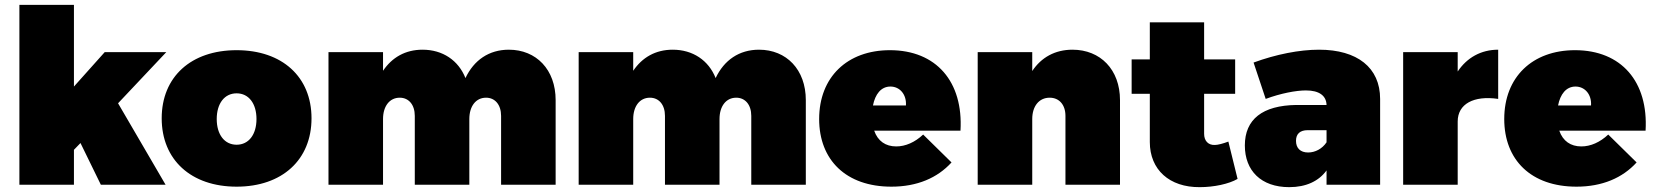

<svg xmlns="http://www.w3.org/2000/svg" viewBox="-20 -762 6824 792"><path d="M666 -547H412L285 -405V-742H60V0H285V-144L312 -172L396 0H663L467 -336Z M956 -555C768 -555 647 -445 647 -274C647 -103 768 8 956 8C1144 8 1265 -103 1265 -274C1265 -445 1144 -555 956 -555ZM956 -377C1006 -377 1038 -335 1038 -271C1038 -207 1006 -165 956 -165C906 -165 874 -207 874 -271C874 -335 906 -377 956 -377Z M2079 -557C1997 -557 1935 -514 1900 -440C1871 -513 1806 -557 1723 -557C1652 -557 1597 -525 1560 -470V-547H1335V0H1560V-271C1560 -324 1587 -359 1629 -359C1666 -359 1691 -330 1691 -284V0H1916V-271C1916 -324 1943 -359 1985 -359C2022 -359 2047 -330 2047 -284V0H2272V-349C2272 -475 2192 -557 2079 -557Z M3111 -557C3029 -557 2967 -514 2932 -440C2903 -513 2838 -557 2755 -557C2684 -557 2629 -525 2592 -470V-547H2367V0H2592V-271C2592 -324 2619 -359 2661 -359C2698 -359 2723 -330 2723 -284V0H2948V-271C2948 -324 2975 -359 3017 -359C3054 -359 3079 -330 3079 -284V0H3304V-349C3304 -475 3224 -557 3111 -557Z M3651 -555C3475 -555 3359 -444 3359 -271C3359 -102 3470 8 3657 8C3763 8 3847 -28 3905 -92L3788 -207C3754 -175 3715 -158 3677 -158C3633 -158 3601 -180 3586 -223H3942C3954 -425 3842 -555 3651 -555ZM3717 -327H3581C3590 -373 3614 -405 3653 -405C3692 -405 3720 -372 3717 -327Z M4404 -557C4332 -557 4275 -525 4238 -469V-547H4013V0H4238V-271C4238 -324 4266 -359 4310 -359C4349 -359 4375 -330 4375 -284V0H4600V-349C4600 -475 4519 -557 4404 -557Z M5047 -178C5026 -170 5004 -164 4991 -164C4964 -163 4947 -181 4947 -210V-375H5075V-517H4947V-670H4723V-517H4648V-375H4723V-176C4723 -62 4804 11 4929 10C4987 10 5049 -3 5085 -24Z M5421 -557C5340 -557 5244 -538 5151 -504L5201 -354C5263 -377 5326 -389 5367 -389C5422 -389 5451 -367 5452 -329H5327C5188 -327 5115 -270 5115 -162C5115 -58 5182 10 5298 10C5368 10 5420 -15 5452 -59V0H5673V-354C5673 -483 5579 -557 5421 -557ZM5376 -133C5344 -133 5326 -151 5326 -181C5326 -210 5343 -225 5374 -225H5452V-175C5434 -148 5405 -133 5376 -133Z M5993 -467V-547H5768V0H5993V-261C5993 -333 6059 -369 6160 -354V-557C6089 -557 6031 -524 5993 -467Z M6477 -555C6301 -555 6185 -444 6185 -271C6185 -102 6296 8 6483 8C6589 8 6673 -28 6731 -92L6614 -207C6580 -175 6541 -158 6503 -158C6459 -158 6427 -180 6412 -223H6768C6780 -425 6668 -555 6477 -555ZM6543 -327H6407C6416 -373 6440 -405 6479 -405C6518 -405 6546 -372 6543 -327Z"/></svg>

Font: Montserrat-Arabic Black
Style: Regular
Weight: 900
Designer: Mohamed Gaber
Foundry: Kief Type Foundry
Version: Version 5.008;PS 005.008;hotconv 1.0.88;makeotf.lib2.5.64775